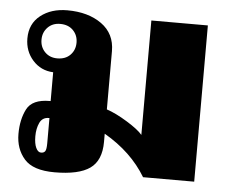

<svg xmlns="http://www.w3.org/2000/svg" viewBox="-45 -615 810 677"><g transform="rotate(5 359.5 -276.5)"><path d="M33 -114Q33 -165 52 -202Q71 -239 133 -239H136V-341Q92 -343 63.5 -375Q35 -407 35 -452Q35 -504 72.5 -533.5Q110 -563 167 -563Q241 -563 288.5 -529Q336 -495 336 -433V-227Q369 -216 409.5 -191Q450 -166 465 -148V-553H665V0H484Q433 -85 336 -141V-112Q336 -46 296.5 -18Q257 10 171 10Q95 10 64 -25.5Q33 -61 33 -114ZM209 -452Q209 -478 192 -495.5Q175 -513 146 -513Q119 -513 102 -495.5Q85 -478 85 -452Q85 -426 102 -408.5Q119 -391 146 -391Q175 -391 192 -408.5Q209 -426 209 -452ZM137 -90V-179H135Q112 -179 102.5 -158.5Q93 -138 93 -111Q93 -85 100 -70Q107 -55 118 -55Q128 -55 132.5 -61.5Q137 -68 137 -90Z"/></g></svg>

Font: Taviraj Black
Style: Regular
Weight: 900
Designer: Katatrad Team
Foundry: CadsonDemak
Version: Version 1.030